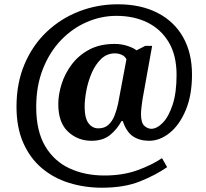

<svg xmlns="http://www.w3.org/2000/svg" viewBox="-20 -734 961 896"><path d="M456 142Q375 142 302.5 119.5Q230 97 175 50.5Q120 4 88.5 -67.5Q57 -139 57 -236Q57 -346 94.5 -434.5Q132 -523 198 -585.5Q264 -648 349.5 -681Q435 -714 530 -714Q637 -714 715 -674Q793 -634 834.5 -560.5Q876 -487 876 -386Q876 -290 847 -220.5Q818 -151 772 -114Q726 -77 676 -77Q632 -77 601 -97.5Q570 -118 553 -169H547Q526 -130 493 -103.5Q460 -77 407 -77Q343 -77 297.5 -119.5Q252 -162 252 -248Q252 -293 267.5 -342Q283 -391 315 -433.5Q347 -476 396.5 -502.5Q446 -529 515 -529Q547 -529 575.5 -519.5Q604 -510 617 -499L658 -520H690L645 -270Q643 -258 640.5 -236Q638 -214 638 -202Q638 -161 653.5 -147Q669 -133 686 -133Q712 -133 739.5 -161Q767 -189 785.5 -245Q804 -301 804 -384Q804 -476 767.5 -537Q731 -598 668 -629Q605 -660 523 -660Q452 -660 385 -631Q318 -602 265 -547Q212 -492 180.5 -413Q149 -334 149 -235Q149 -123 190.5 -52.5Q232 18 304 51.5Q376 85 467 85Q553 85 621 60.5Q689 36 736 4L760 46Q705 84 632 113Q559 142 456 142ZM439 -135Q468 -135 486 -151.5Q504 -168 514.5 -194.5Q525 -221 531 -250L570 -457Q564 -471 548.5 -478Q533 -485 517 -485Q479 -485 452 -459Q425 -433 408 -393.5Q391 -354 383 -311.5Q375 -269 375 -236Q375 -183 393 -159Q411 -135 439 -135Z"/></svg>

Font: Noto Serif Myanmar
Style: Bold
Weight: 700
Designer: Ben Mitchell and the Monotype Design Team
Foundry: Monotype Imaging Inc.
Version: Version 2.106; ttfautohint (v1.8.4.7-5d5b)